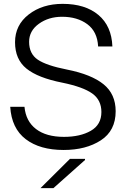

<svg xmlns="http://www.w3.org/2000/svg" viewBox="-20 -764 658 996"><path d="M305 -744Q422 -744 490.5 -686.5Q559 -629 563 -523H489Q485 -600 433 -638.5Q381 -677 302 -677Q232 -677 181.5 -640.5Q131 -604 131 -547Q131 -485 176 -454.5Q221 -424 328 -403Q454 -378 517 -327Q580 -276 580 -187Q580 -86 503 -36Q426 14 310 14Q187 14 113.5 -42Q40 -98 33 -210H107Q114 -135 167 -94.5Q220 -54 312 -54Q396 -54 451 -85.5Q506 -117 506 -183Q506 -245 458.5 -279Q411 -313 304 -335Q177 -360 117.5 -408Q58 -456 58 -545Q58 -634 129 -689Q200 -744 305 -744ZM190 212 343 60H421V66L257 212Z"/></svg>

Font: Nacelle Light
Style: Regular
Weight: 300
Designer: Sora Sagano
Foundry: Sora Sagano
Version: Version 1.000;FEAKit 1.0